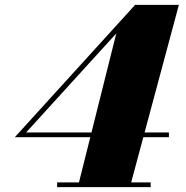

<svg xmlns="http://www.w3.org/2000/svg" viewBox="-20 -770 766 790"><path d="M300 0 458.5 -632.5 87.5 -225H675V-205.5H41L536 -750H716L514.5 0ZM215 0V-19.5H600V0Z"/></svg>

Font: Bodoni Moda Black
Style: Italic
Weight: 900
Italic angle: -13°
Version: Version 2.005